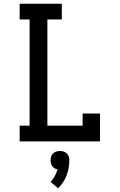

<svg xmlns="http://www.w3.org/2000/svg" viewBox="-20 -755 640 1025"><path d="M85 0V-84H138V-651H85V-735H310V-651H233V-84H421V-149H514V0ZM290 250 250 216Q263 202 272.5 185Q282 168 287 149Q279 148 271.5 143.5Q264 139 259 132.5Q254 126 252 117.5Q250 109 250 101Q250 91 253 81Q256 71 263.5 64Q271 57 280.5 54Q290 51 300 51Q310 51 319.5 54Q329 57 336.5 64Q344 71 347 81Q350 91 350 101Q350 122 346.5 142Q343 162 335.5 181.5Q328 201 316.5 218.5Q305 236 290 250Z"/></svg>

Font: Iosevka Etoile Medium
Style: Regular
Weight: 500
Designer: Belleve Invis
Foundry: Belleve Invis
Version: Version 22.1.2; ttfautohint (v1.8.4)